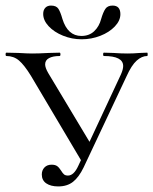

<svg xmlns="http://www.w3.org/2000/svg" viewBox="-25 -657 550 689"><path d="M-2 -456Q-5 -456 -5 -462Q-5 -468 -2 -468L41 -467Q75 -465 90 -465Q114 -465 150 -467L189 -468Q192 -468 192 -462Q192 -456 189 -456Q165 -456 151 -448.5Q137 -441 137 -426Q137 -414 148 -395L304 -135L271 -73L86 -385Q62 -424 43 -440Q24 -456 -2 -456ZM417 -420Q417 -456 348 -456Q345 -456 345 -462Q345 -468 348 -468L382 -467Q410 -465 433 -465Q453 -465 477 -467L503 -468Q505 -468 505 -462Q505 -456 503 -456Q484 -456 465.5 -439.5Q447 -423 429 -383L275 -56Q258 -21 237 -4.5Q216 12 184 12Q157 12 141 1Q125 -10 125 -31Q125 -46 134.5 -56Q144 -66 160 -66Q173 -66 180 -61Q187 -56 194 -45Q200 -35 205 -31Q210 -27 219 -27Q240 -27 256 -62L409 -390Q417 -408 417 -420ZM338 -589Q345 -613 353 -625Q361 -637 379 -637Q407 -637 407 -606Q407 -583 387 -562Q367 -541 335 -528.5Q303 -516 268 -516Q233 -516 201 -529Q169 -542 149.5 -563Q130 -584 130 -607Q130 -621 137.5 -629Q145 -637 158 -637Q177 -637 184.5 -625.5Q192 -614 199 -589Q218 -528 267 -528Q295 -528 313 -545Q331 -562 338 -589Z"/></svg>

Font: Cormorant Unicase
Style: Regular
Weight: 400
Designer: Christian Thalmann (Catharsis Fonts)
Foundry: Catharsis Fonts
Version: Version 4.000